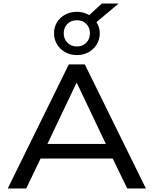

<svg xmlns="http://www.w3.org/2000/svg" viewBox="-20 -1071 872 1091"><path d="M24 0 371 -705H462L809 0H703L606 -200L656 -170H175L225 -200L129 0ZM414 -599 239 -231 210 -253H621L592 -231L417 -599ZM417 -758Q380 -758 350.5 -774.5Q321 -791 304 -819Q287 -847 287 -882Q287 -917 304 -944.5Q321 -972 350.5 -988Q380 -1004 417 -1004Q437 -1004 454.5 -999Q472 -994 487 -985L559 -1051H654L528 -945Q537 -932 542 -916Q547 -900 547 -882Q547 -847 530 -819Q513 -791 483.5 -774.5Q454 -758 417 -758ZM417 -807Q450 -807 470.5 -828.5Q491 -850 491 -882Q491 -914 470.5 -935Q450 -956 417 -956Q384 -956 363 -935Q342 -914 342 -882Q342 -850 363 -828.5Q384 -807 417 -807Z"/></svg>

Font: Nunito Sans 10pt SemiExpanded Medium
Style: Regular
Weight: 500
Width: 6
Designer: Vernon Adams
Foundry: Vernon Adams
Version: Version 3.101;gftools[0.9.27]